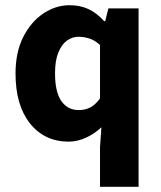

<svg xmlns="http://www.w3.org/2000/svg" viewBox="-20 -528 613 732"><path d="M361.3 184.1V32.8L366.6 -42.9Q342.6 -19.3 309.1 -3.7Q275.6 12 242.1 12Q149.6 12 94.4 -57.4Q39.2 -126.9 39.2 -247.9Q39.2 -329 68.7 -387.2Q98.2 -445.3 145.4 -476.7Q192.7 -508.1 244.9 -508.1Q285.6 -508.1 317 -493.5Q348.3 -479 377.4 -447.2H381L393.3 -496.1H508.3V184.1ZM280.4 -108.3Q304.2 -108.3 323.9 -118.3Q343.5 -128.4 361.3 -152.7V-356.4Q341.9 -374.3 320.9 -381.1Q299.9 -387.8 279.2 -387.8Q255.4 -387.8 235.1 -373.1Q214.7 -358.3 202.3 -327.5Q189.8 -296.7 189.8 -249.5Q189.8 -176.9 214 -142.6Q238.1 -108.3 280.4 -108.3Z"/></svg>

Font: Source Sans 3 Variable
Style: Regular
Weight: 200
Designer: Paul D. Hunt
Foundry: Adobe Systems Incorporated
Version: Version 3.026